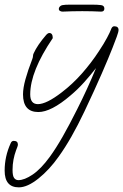

<svg xmlns="http://www.w3.org/2000/svg" viewBox="-35 -475 530 826"><path d="M46 331Q-15 331 -15 259Q-15 198 11 141Q15 131 24 131Q42 131 42 147Q42 151 39.5 157.5Q37 164 34 172Q27 191 23 212Q19 233 19 256Q19 282 26 291Q33 300 44 300Q70 300 105.5 276Q141 252 179 200Q206 163 235 112Q264 61 297 -5Q341 -92 378 -182Q353 -150 326 -120Q299 -90 268 -64Q185 7 130 7Q64 7 64 -69Q64 -96 74.5 -134Q85 -172 104 -221Q107 -229 107 -234.5Q107 -240 110 -246Q126 -281 163 -324Q171 -333 177 -333Q192 -333 192 -311Q95 -168 95 -69Q95 -27 128 -27Q165 -27 231 -78Q278 -114 318 -159.5Q358 -205 390 -254Q412 -287 425.5 -312.5Q439 -338 442 -347Q447 -362 456 -362Q475 -362 475 -346Q475 -338 467.5 -317.5Q460 -297 449 -269Q433 -228 403 -159Q373 -90 328 5Q272 123 218 198Q178 255 130.5 293Q83 331 46 331ZM234 -425Q228 -425 223 -428Q218 -431 218 -437Q218 -442 222.5 -447Q227 -452 234 -453Q245 -455 266 -455Q287 -455 312 -455Q337 -455 361 -455Q385 -455 400 -453Q414 -451 414 -438Q414 -425 400 -425Q381 -426 360.5 -426.5Q340 -427 319 -427Q297 -427 276 -426.5Q255 -426 234 -425Z"/></svg>

Font: Oooh Baby
Style: Regular
Weight: 400
Designer: Robert E. Leuschke
Foundry: Robert E. Leuschke
Version: Version 1.011; ttfautohint (v1.8.3)